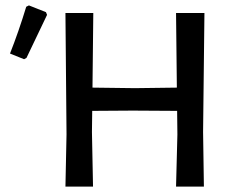

<svg xmlns="http://www.w3.org/2000/svg" viewBox="-20 -690 862 710"><path d="M87 -670 150 -645 154 -635 78 -476 69 -471 17 -492Q49 -573 77 -665ZM736 -642 731 -202 734 0H631L636 -193L635 -280L471 -281L321 -280L320 -202L324 0H222L226 -193L222 -642H325L322 -366L479 -364L634 -366L631 -642Z"/></svg>

Font: Alegreya Sans SC Medium
Style: Regular
Weight: 500
Designer: Juan Pablo del Peral
Foundry: Huerta Tipografica
Version: Version 2.001;PS 002.001;hotconv 1.0.88;makeotf.lib2.5.64775